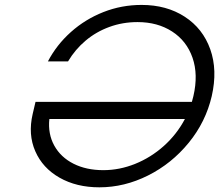

<svg xmlns="http://www.w3.org/2000/svg" viewBox="-20 -762 904 792"><path d="M114.7 -291.5 126.5 -341.8H771.5Q775.9 -357.4 777.8 -365.7Q798.3 -454.1 774.2 -523.7Q750 -593.3 689.9 -632.1Q629.9 -670.9 547.4 -670.9Q485.8 -670.9 431.2 -650.9Q376.5 -630.9 333.3 -594.5Q290 -558.1 260.7 -508.8H177.7Q213.4 -577.1 272.5 -629.9Q331.5 -682.6 406.5 -712.2Q481.4 -741.7 564 -741.7Q667 -741.7 741.9 -693.1Q816.9 -644.5 847.4 -558.6Q877.9 -472.7 853.5 -365.7Q828.6 -258.8 758.3 -172.9Q688 -86.9 590.6 -38.1Q493.2 10.7 390.1 10.7Q295.4 10.7 225.6 -29.1Q155.8 -68.8 125.5 -138.2Q95.2 -207.5 114.7 -291.5ZM406.2 -60.1Q473.1 -60.1 537.8 -86.2Q602.5 -112.3 655.8 -159.9Q709 -207.5 742.7 -271H183.6Q177.2 -209.5 203.9 -161.4Q230.5 -113.3 283.2 -86.7Q335.9 -60.1 406.2 -60.1Z"/></svg>

Font: Glacial Indifference
Style: Italic
Weight: 400
Designer: Alfredo Marco Pradil
Foundry: Alfredo Marco Pradil
Version: Version 1.312